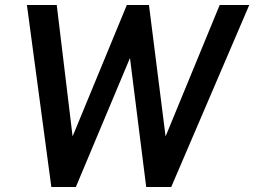

<svg xmlns="http://www.w3.org/2000/svg" viewBox="-20 -743 1010 763"><path d="M184 0 87 -723H205.5L268.5 -201L484 -723H572L638 -201L853 -723H970.5L660.5 0H561L496.5 -512.5L281.5 0Z"/></svg>

Font: Public Sans SemiBold
Style: Italic
Weight: 600
Italic angle: -8°
Designer: The Public Sans project authors (U.S. Web Design System). Libre Franklin designed by Pablo Impallari and Rodrigo Fuenzal
Version: Version 1.007; ttfautohint (v1.8.1) -l 8 -r 50 -G 200 -x 14 